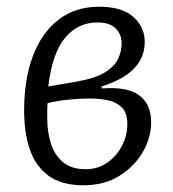

<svg xmlns="http://www.w3.org/2000/svg" viewBox="-20 -539 516 573"><path d="M229 14Q164 14 125 -14.5Q86 -43 69 -93Q52 -143 52 -210Q52 -303 78.5 -372.5Q105 -442 155 -480.5Q205 -519 276 -519Q344 -519 378 -488.5Q412 -458 412 -414Q412 -321 283 -281L284 -275Q360 -281 395.5 -254.5Q431 -228 431 -174Q431 -128 406 -85Q381 -42 336 -14Q291 14 229 14ZM124 -281 212 -296Q266 -306 294 -323.5Q322 -341 332.5 -363.5Q343 -386 343 -410Q343 -436 325.5 -454Q308 -472 270 -472Q213 -472 174.5 -426.5Q136 -381 124 -281ZM236 -34Q272 -34 300 -53.5Q328 -73 344 -104Q360 -135 360 -169Q360 -202 344 -218Q328 -234 303 -239.5Q278 -245 251 -245Q216 -245 179.5 -241Q143 -237 122 -231Q121 -220 121 -209Q121 -198 121 -185Q121 -145 132 -110.5Q143 -76 168 -55Q193 -34 236 -34Z"/></svg>

Font: Literata 12pt Light
Style: Italic
Weight: 300
Italic angle: -2°
Designer: Latin by Veronika Burian and Jose Scaglione. Greek by Irene Vlachou. Cyrillic by Vera Evstafieva
Foundry: TypeTogether
Version: Version 3.002